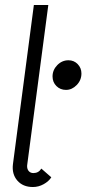

<svg xmlns="http://www.w3.org/2000/svg" viewBox="-20 -746 347 771"><path d="M114 -51Q135 -51 146 -69L186 -34Q176 -18 155.5 -6.5Q135 5 112 5Q72 5 49.5 -21Q27 -47 32 -87L116 -726H174L89 -82Q88 -68 95 -59.5Q102 -51 114 -51ZM191 -439Q191 -465 210 -484.5Q229 -504 255 -504Q277 -504 292 -488.5Q307 -473 307 -451Q307 -424 288 -404.5Q269 -385 245 -385Q222 -385 206.5 -400.5Q191 -416 191 -439Z"/></svg>

Font: Bellota
Style: Italic
Weight: 400
Italic angle: -7.5°
Designer: Kemie Guaida
Foundry: Kemie Guaida
Version: Version 4.001